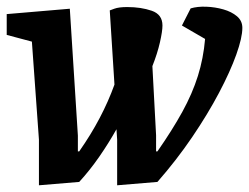

<svg xmlns="http://www.w3.org/2000/svg" viewBox="-33 -538 742 572"><path d="M83 14V-122L62 -414L-13 -434V-496L175 -512L199 -134V-87H203Q238 -137 264 -186.5Q290 -236 308 -286L294 -507Q294 -507 307.5 -512Q321 -517 346 -517Q387 -517 419 -506Q451 -495 451 -462Q451 -445 443.5 -412Q436 -379 421 -341L432 -135V-87H436Q480 -150 510 -204.5Q540 -259 556.5 -311.5Q573 -364 578 -422L509 -462L535 -513Q555 -519 581.5 -518Q608 -517 632.5 -510Q657 -503 673 -489.5Q689 -476 689 -455Q689 -426 671 -375.5Q653 -325 619.5 -261.5Q586 -198 539.5 -129.5Q493 -61 436 4L316 14V-122L314 -153Q291 -112 263 -71.5Q235 -31 203 4Z"/></svg>

Font: Faustina VF Beta
Style: Italic
Weight: 400
Italic angle: -8°
Designer: Alfonso Garcia
Foundry: Omnibus-Type
Version: Version 1.006